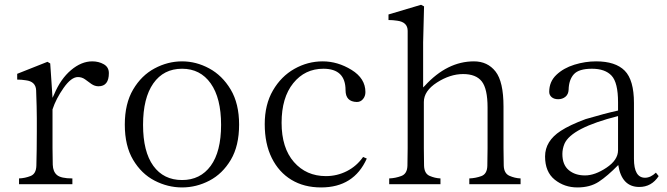

<svg xmlns="http://www.w3.org/2000/svg" viewBox="-20 -779 2821 812"><path d="M52.7 -442.4V-466.8L180.7 -517.6L192.4 -510.7Q194.3 -473.6 197.3 -438.5Q200.2 -402.3 202.1 -365.2L209 -379.9Q236.3 -445.3 280.3 -482.4Q324.2 -519.5 370.1 -519.5Q397.5 -519.5 418.9 -507.3Q440.4 -495.1 440.4 -469.7Q440.4 -414.1 396.5 -414.1Q380.9 -414.1 366.7 -423.8Q352.5 -433.6 339.8 -443.4Q326.2 -453.1 309.6 -453.1Q281.2 -453.1 249 -407.2Q216.8 -361.3 202.1 -316.4V-152.3Q202.1 -112.3 203.1 -82.5Q204.1 -52.7 221.2 -38.6Q238.3 -24.4 286.1 -24.4V0H60.5V-24.4Q85.9 -25.4 109.4 -34.7Q132.8 -43.9 133.8 -78.1Q135.7 -146.5 135.7 -223.6V-279.3Q135.7 -319.3 132.8 -397.5Q130.9 -434.6 88.9 -439.5Q71.3 -442.4 52.7 -442.4Z M507.8 -252Q507.8 -340.8 543 -400.4Q578.1 -460 633.8 -489.7Q689.5 -519.5 750 -519.5Q809.6 -519.5 864.7 -489.7Q919.9 -460 955.6 -400.4Q991.2 -340.8 991.2 -252Q991.2 -162.1 956.1 -103Q920.9 -43.9 865.7 -15.1Q810.5 13.7 750 13.7Q689.5 13.7 633.8 -15.1Q578.1 -43.9 543 -103Q507.8 -162.1 507.8 -252ZM585 -251Q585 -137.7 628.4 -77.6Q671.9 -17.6 750 -17.6Q827.1 -17.6 871.1 -77.6Q915 -137.7 915 -251Q915 -364.3 871.1 -426.3Q827.1 -488.3 750 -488.3Q671.9 -488.3 628.4 -426.3Q585 -364.3 585 -251Z M1099.6 -253.9Q1099.6 -336.9 1134.3 -396.5Q1168.9 -456.1 1225.1 -487.8Q1281.2 -519.5 1344.7 -519.5Q1408.2 -519.5 1466.8 -483.4Q1525.4 -447.3 1525.4 -389.6Q1525.4 -372.1 1515.1 -359.9Q1504.9 -347.7 1489.3 -347.7Q1441.4 -348.6 1441.4 -397.5Q1441.4 -488.3 1347.7 -488.3Q1269.5 -488.3 1220.2 -427.2Q1170.9 -366.2 1170.9 -259.8Q1170.9 -153.3 1223.1 -93.8Q1275.4 -34.2 1358.4 -34.2Q1405.3 -34.2 1446.8 -55.2Q1488.3 -76.2 1515.6 -115.2L1531.2 -108.4Q1476.6 13.7 1337.9 13.7Q1265.6 13.7 1212.4 -18.6Q1159.2 -50.8 1129.4 -110.8Q1099.6 -170.9 1099.6 -253.9Z M1623 -694.3V-717.8L1760.7 -758.8L1773.4 -752L1769.5 -599.6V-409.2L1776.4 -416Q1871.1 -519.5 1984.4 -519.5Q2042 -519.5 2075.7 -476.6Q2109.4 -433.6 2109.4 -328.1V-152.3Q2109.4 -112.3 2110.4 -79.1Q2111.3 -45.9 2134.3 -35.6Q2157.2 -25.4 2181.6 -24.4V0H1964.8V-24.4Q1991.2 -25.4 2015.6 -34.2Q2040 -43 2041 -77.6Q2042 -112.3 2042 -152.3V-324.2Q2042 -403.3 2017.6 -434.6Q1993.2 -465.8 1938.5 -465.8Q1883.8 -465.8 1828.1 -430.2Q1772.5 -394.5 1772.5 -347.7V-152.3Q1772.5 -112.3 1773.4 -78.6Q1774.4 -44.9 1796.9 -35.2Q1819.3 -25.4 1842.8 -24.4V0H1626V-24.4Q1652.3 -25.4 1677.2 -34.7Q1702.1 -43.9 1703.1 -78.1Q1704.1 -112.3 1704.1 -152.3V-648.4Q1704.1 -685.5 1660.2 -691.4Q1641.6 -694.3 1623 -694.3Z M2285.2 -117.2Q2285.2 -182.6 2351.6 -225.6Q2388.7 -250 2457 -275.4Q2540 -299.8 2593.8 -311.5V-346.7Q2593.8 -429.7 2566.4 -459Q2539.1 -488.3 2483.4 -488.3Q2427.7 -488.3 2406.7 -464.8Q2385.7 -441.4 2384.8 -399.4Q2383.8 -379.9 2371.1 -369.6Q2358.4 -359.4 2340.8 -359.4Q2323.2 -359.4 2313 -368.2Q2302.7 -377 2302.7 -390.6Q2302.7 -433.6 2333 -462.4Q2363.3 -491.2 2409.2 -505.4Q2455.1 -519.5 2501 -519.5Q2583 -519.5 2622.1 -480Q2661.1 -440.4 2661.1 -343.8V-107.4Q2661.1 -27.3 2708 -27.3Q2731.4 -27.3 2753.9 -48.8L2765.6 -34.2Q2735.4 11.7 2683.6 11.7Q2609.4 11.7 2594.7 -81.1Q2548.8 -34.2 2512.2 -10.3Q2475.6 13.7 2421.9 13.7Q2367.2 13.7 2326.2 -19Q2285.2 -51.8 2285.2 -117.2ZM2358.4 -127.9Q2358.4 -82 2385.3 -59.6Q2412.1 -37.1 2454.1 -37.1Q2496.1 -37.1 2544.9 -69.8Q2593.8 -102.5 2593.8 -143.6V-288.1Q2396.5 -238.3 2367.2 -170.9Q2358.4 -149.4 2358.4 -127.9Z"/></svg>

Font: GenEi Koburi Mincho v6
Style: Regular
Weight: 400
Designer: o_tamon (Modified)
Foundry: o_tamon / Adobe Systems Incorporated
Version: Version 6.1